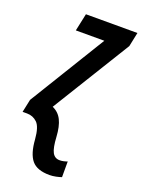

<svg xmlns="http://www.w3.org/2000/svg" viewBox="-186 -610 682 918"><g transform="rotate(20 155.5 -151.0)"><path d="M186 240Q122 240 95 207.5Q68 175 63 103Q58 41 36.5 20.5Q15 0 -15 0H-38L-24 -66L213 -453H68L87 -542H349L334 -470L89 -72Q121 -58 136.5 -26.5Q152 5 155 57Q158 112 170 134.5Q182 157 207 157Q218 157 228.5 154.5Q239 152 246 149V229Q235 233 218 236.5Q201 240 186 240Z"/></g></svg>

Font: Noto Sans ExtraCondensed SemiBold
Style: Italic
Weight: 600
Width: 2
Italic angle: -12°
Designer: Monotype Design Team
Foundry: Monotype Imaging Inc.
Version: Version 2.013; ttfautohint (v1.8.4.7-5d5b)